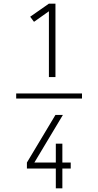

<svg xmlns="http://www.w3.org/2000/svg" viewBox="-20 -868 540 1056"><path d="M69 -326V-354H431V-326ZM249 -444V-806L167 -748L146 -776L249 -848H285V-444ZM287 168V59H128V26L285 -236H326L169 26H287V-78H323V26H369V59H323V168Z"/></svg>

Font: Iosevka Curly Extralight
Style: Regular
Weight: 200
Monospace: yes
Designer: Belleve Invis
Foundry: Belleve Invis
Version: Version 22.1.2; ttfautohint (v1.8.4)